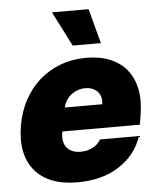

<svg xmlns="http://www.w3.org/2000/svg" viewBox="-55 -820 717 876"><g transform="rotate(-5 304.0 -381.5)"><path d="M29.8 -271.3Q40.5 -333.1 68 -384.8Q95.5 -436.4 137.4 -473.7Q179.3 -511 234 -531.8Q288.7 -552.6 353.7 -552.6Q415.5 -552.6 462.4 -533.2Q509.2 -513.8 538.5 -477.6Q567.8 -441.4 578.3 -389.6Q588.8 -337.7 578.1 -272.7L571 -227.3H216.3L214.5 -218.8Q211.3 -199.2 214.7 -182.5Q218 -165.8 227.8 -153.6Q237.6 -141.3 253.6 -134.6Q269.5 -127.8 291.2 -127.8Q321 -127.8 345.9 -140.3Q370.7 -152.7 383.5 -176.1H562.5Q533.7 -90.9 456 -40.5Q378.9 9.9 264.2 9.9Q133.2 9.9 70.3 -64.6Q7.5 -139.2 29.8 -271.3ZM215.9 -772.7H383.5L426.1 -613.6H296.9ZM407.7 -335.2Q413 -371.1 393.1 -392.8Q372.9 -414.8 336.6 -414.8Q318.5 -414.8 302 -408.9Q285.5 -403.1 272.2 -392.6Q258.9 -382.1 249.6 -367.5Q240.4 -353 236.5 -335.2Z"/></g></svg>

Font: Inter P Black
Style: Italic
Weight: 900
Italic angle: -9.40001°
Designer: Rasmus Andersson
Foundry: rsms
Version: Version 3.018;git-588b23468